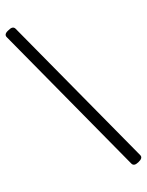

<svg xmlns="http://www.w3.org/2000/svg" viewBox="-322 -1255 1052 1374"><g transform="rotate(-30 203.5 -567.5)"><path d="M369 75Q348 80 336.5 76Q325 72 321 59L1 -1171Q-3 -1185 6 -1194.5Q15 -1204 37 -1208Q57 -1214 69.5 -1210Q82 -1206 86 -1192L406 37Q410 51 400.5 60.5Q391 70 369 75Z"/></g></svg>

Font: Playwrite CL
Style: Regular
Weight: 400
Designer: Veronika Burian, José Scaglione
Foundry: TypeTogether
Version: Version 1.002